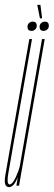

<svg xmlns="http://www.w3.org/2000/svg" viewBox="-42 -760 220 786"><path d="M25 0 31 -35Q28 -28 24.5 -20.5Q11.5 6 -5 6Q-10.5 6 -14 3.5Q-27 -5 -20 -43.5Q-11.5 -92.5 4.5 -184L78 -600H89L14.5 -179Q-0.5 -94.5 -8 -50Q-15 -10.5 -5 -5.5Q-3.5 -5 -2 -5Q8.5 -5 23 -35.5Q34.5 -60.5 39 -79.5L130 -600H141L36 0ZM87 -633.5Q70.5 -633.5 70.5 -650.5Q70.5 -660 77.2 -665.8Q84 -671.5 92 -671.5Q108.5 -671.5 108.5 -654.5Q108.5 -645.5 102 -639.5Q95.5 -633.5 87 -633.5ZM136.5 -633.5Q120 -633.5 120 -650.5Q120 -660 126.8 -665.8Q133.5 -671.5 141.5 -671.5Q158 -671.5 158 -654.5Q158 -645.5 151.5 -639.5Q145 -633.5 136.5 -633.5ZM121.5 -685 110.5 -740H123.5L130.5 -685Z"/></svg>

Font: Anybody UltraCondensed Thin
Style: Italic
Weight: 100
Width: 1
Italic angle: -10°
Designer: Tyler Finck
Foundry: Etcetera Type Company
Version: Version 1.010; ttfautohint (v1.8.3) -l 8 -r 50 -G 200 -x 14 